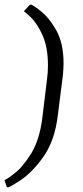

<svg xmlns="http://www.w3.org/2000/svg" viewBox="-42 -670 363 837"><path d="M-8 146H-12L-22 117L-21 113Q-21 118 18.5 88Q58 58 94 -1Q130 -60 142 -152L163 -325Q167 -353 167 -385Q167 -463 144 -515Q121 -567 92 -595Q63 -623 63 -618L64 -623L88 -649H92Q92 -655 131.5 -625Q171 -595 203 -538.5Q235 -482 235 -394Q235 -369 232 -340L210 -167Q197 -58 148.5 11.5Q100 81 46 116.5Q-8 152 -8 146Z"/></svg>

Font: Alegreya SC
Style: Italic
Weight: 400
Italic angle: -7°
Designer: Juan Pablo del Peral
Foundry: Huerta Tipografica
Version: Version 2.007; ttfautohint (v1.6)